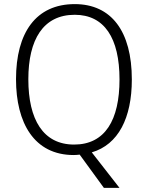

<svg xmlns="http://www.w3.org/2000/svg" viewBox="-20 -745 721 935"><path d="M622 -358C622 -593 522 -725 344 -725C155 -725 58 -586 58 -359C58 -147 146 10 339 10C349 10 359 9 368 8L486 170H562L427 -3C556 -41 622 -170 622 -358ZM118 -359C118 -552 190 -673 344 -673C488 -673 562 -560 562 -358C562 -161 492 -41 341 -41C190 -41 118 -163 118 -359Z"/></svg>

Font: Noto Sans SemiCondensed Light
Style: Regular
Weight: 300
Width: 4
Designer: Monotype Design Team
Foundry: Monotype Imaging Inc.
Version: Version 2.013